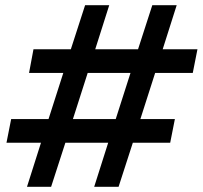

<svg xmlns="http://www.w3.org/2000/svg" viewBox="-20 -720 781 740"><path d="M343 0 397 -170H232L177 0H84L138 -170H5L23 -261H167L224 -439H92L109 -530H253L308 -700H401L347 -530H512L567 -700H661L607 -530H741L723 -439H578L521 -261H654L636 -170H492L437 0ZM261 -261H426L483 -439H318Z"/></svg>

Font: Montserrat SemiBold
Style: Italic
Weight: 600
Italic angle: -11.3°
Designer: Julieta Ulanovsky
Foundry: Julieta Ulanovsky
Version: Version 9.000; ttfautohint (v1.8.4.7-5d5b)